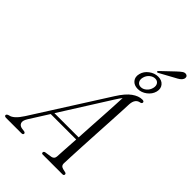

<svg xmlns="http://www.w3.org/2000/svg" viewBox="-339 -1133 1242 1242"><g transform="rotate(45 282.5 -512.0)"><path d="M75 -91.5Q57 -62.5 63.8 -45.2Q70.5 -28 92.5 -24.5L114.5 -21.5Q126 -18.5 126 -11Q126 0 110.5 0H-28Q-44.5 0 -44.5 -11Q-44 -20 -27.5 -25Q8.5 -30.5 49.5 -94.5L368 -596Q406 -656.5 441.8 -682Q477.5 -707.5 510.5 -707.5Q527 -707.5 527 -696.5Q527 -687 514.5 -684Q496.5 -681.5 485.2 -667.5Q474 -653.5 472 -627Q471.5 -607.5 469.2 -563.5Q467 -519.5 463.8 -461.8Q460.5 -404 457 -341.2Q453.5 -278.5 450.5 -220.5Q447.5 -162.5 445.5 -118.8Q443.5 -75 443 -56Q443 -41.5 451.5 -34.2Q460 -27 490.5 -21.5Q499.5 -19 499.5 -11Q499.5 0 486 0H307Q295.5 0 296 -10Q296 -18 306 -21.5L357.5 -29.5Q379 -34.5 380.5 -57Q381.5 -77 384.2 -121.2Q387 -165.5 390.5 -222H157.5ZM384 -581.5 170.5 -243H392Q395 -295 398.2 -350.5Q401.5 -406 404.8 -458.5Q408 -511 410.2 -554Q412.5 -597 413.5 -624Q407.5 -616.5 400 -606Q392.5 -595.5 384 -581.5ZM537 -991Q555.5 -1008.5 568.5 -1017.5Q581.5 -1026.5 594 -1023.5Q605 -1020.5 607.8 -1011.8Q610.5 -1003 606.5 -993.5Q601 -981.5 589 -973Q577 -964.5 560 -956L460.5 -901.5Q453 -897.5 450 -902Q448 -906.5 455.5 -913.5ZM440.5 -734.5Q407 -734.5 389.2 -756Q371.5 -777.5 380 -810Q388 -842 417 -863.5Q446 -885 479 -885Q512.5 -885 530 -863.2Q547.5 -841.5 539.5 -810Q531 -778 502.2 -756.2Q473.5 -734.5 440.5 -734.5ZM473.5 -862.5Q454 -862.5 436.2 -847.8Q418.5 -833 412.5 -810Q406.5 -787 416.5 -772Q426.5 -757 446 -757Q466 -757 483.5 -772Q501 -787 507 -810Q513 -833 503.2 -847.8Q493.5 -862.5 473.5 -862.5Z"/></g></svg>

Font: Fraunces 144pt Soft Light
Style: Italic
Weight: 300
Italic angle: -16°
Version: Version 1.000;[b76b70a41]